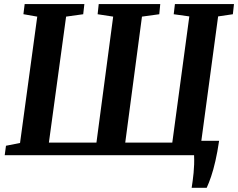

<svg xmlns="http://www.w3.org/2000/svg" viewBox="-20 -763 1170 944"><path d="M922.3 160.5Q924.9 143.9 927.4 125.5Q929.9 107.2 931.8 87.3Q933.6 67.4 934.5 45.5Q935.3 23.7 934.2 0L893 -70.8H1057.3Q1049 -14.6 1039 28.8Q1029.1 72.2 1018.1 104.5Q1007.2 136.8 996.2 160.5ZM3.2 0 9.4 -46.4 78.5 -60 163.1 -681.2 95.1 -693.2 101.3 -743.1 394.8 -743 389.1 -693 305 -681.3 220.4 -62H454.2L536.4 -681.3L460 -693L465.4 -743H767.9L763.1 -693L678 -681.3L595.8 -62H827.1L910.8 -682.3L834.1 -693L840 -743H1130.4L1124.9 -693L1052.4 -682.3L968.7 -61.6L1044.8 -46.2L1039.4 0Z"/></svg>

Font: Merriweather Light
Style: Italic
Weight: 300
Italic angle: -7.8°
Designer: Eben Sorkin
Foundry: Eben Sorkin
Version: Version 2.101